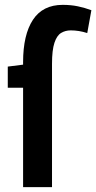

<svg xmlns="http://www.w3.org/2000/svg" viewBox="-20 -770 396 790"><path d="M194 -507V0H75V-409H12V-496L75 -504V-514Q75 -627 115.5 -688.5Q156 -750 238 -750Q272 -750 300.5 -744Q329 -738 356 -728L339 -634Q305 -645 271 -645Q249 -645 231.5 -634.5Q214 -624 204 -594Q194 -564 194 -507Z"/></svg>

Font: Georama Semi Condensed SemiBold
Style: Regular
Weight: 600
Width: 4
Designer: Jean-Baptiste Levee
Foundry: Production Type
Version: Version 1.000